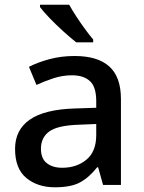

<svg xmlns="http://www.w3.org/2000/svg" viewBox="-20 -786 612 816"><path d="M297 -548Q395 -548 444.5 -503.5Q494 -459 494 -365V0H418L397 -75H393Q358 -31 319.5 -10.5Q281 10 213 10Q140 10 92 -29.5Q44 -69 44 -153Q44 -234 106.5 -277.5Q169 -321 298 -325L389 -328V-356Q389 -417 362 -441.5Q335 -466 286 -466Q246 -466 207.5 -453.5Q169 -441 135 -425L103 -502Q140 -521 190 -534.5Q240 -548 297 -548ZM316 -256Q224 -253 189 -227Q154 -201 154 -154Q154 -112 179 -92.5Q204 -73 244 -73Q306 -73 347.5 -107.5Q389 -142 389 -212V-259ZM274 -766Q286 -744 304 -716.5Q322 -689 341 -663Q360 -637 376 -618V-606H304Q281 -624 250 -652Q219 -680 191.5 -708.5Q164 -737 150 -756V-766Z"/></svg>

Font: Noto Sans Lao Medium
Style: Regular
Weight: 500
Designer: Monotype Design Team
Foundry: Monotype Imaging Inc.
Version: Version 2.003; ttfautohint (v1.8.4.7-5d5b)